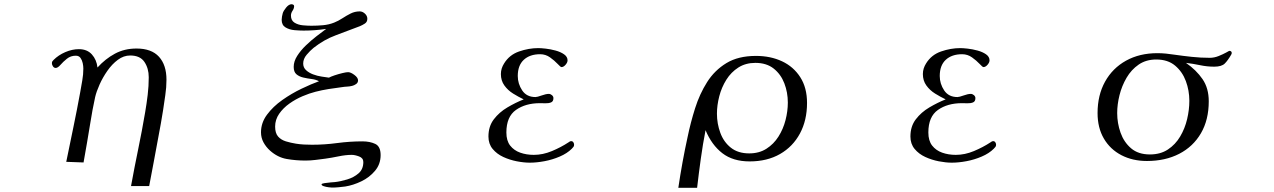

<svg xmlns="http://www.w3.org/2000/svg" viewBox="-20 -770 6040 910"><path d="M769 -392Q769 -356 763.5 -319.5Q758 -283 753 -248Q743 -185 731 -123Q719 -61 708 1Q703 29 697.5 56.5Q692 84 687 112H601Q617 24 635 -63Q653 -150 668 -238Q675 -279 680 -320.5Q685 -362 685 -404Q685 -446 664.5 -476.5Q644 -507 597 -507Q566 -507 538.5 -486.5Q511 -466 489 -434.5Q467 -403 452 -369.5Q437 -336 431 -310Q424 -279 418.5 -248.5Q413 -218 408 -187Q401 -141 392.5 -94Q384 -47 376 0L294 -3Q311 -86 328 -168Q345 -250 360 -332Q365 -361 370 -389Q375 -417 375 -445Q375 -457 372 -471Q369 -485 361.5 -495.5Q354 -506 339 -506Q315 -506 297 -491.5Q279 -477 266.5 -462.5Q254 -448 244 -448Q236 -448 231 -455.5Q226 -463 226 -470Q226 -476 228 -479Q230 -482 234 -486Q257 -509 289.5 -523Q322 -537 354 -537Q393 -537 415.5 -512Q438 -487 442 -450Q479 -491 524.5 -515.5Q570 -540 627 -540Q698 -540 733.5 -501Q769 -462 769 -392Z M1784 -35Q1784 8 1757.5 39.5Q1731 71 1692.5 89.5Q1654 108 1616 114Q1600 116 1584.5 117.5Q1569 119 1553 119Q1549 119 1537 117.5Q1525 116 1514.5 112.5Q1504 109 1504 104Q1504 100 1518 98Q1532 96 1547.5 94.5Q1563 93 1567 93Q1594 90 1625.5 80.5Q1657 71 1679.5 51.5Q1702 32 1702 -2Q1702 -21 1682 -28.5Q1662 -36 1647 -36Q1619 -36 1585 -29Q1551 -22 1522 -18Q1499 -15 1475 -12Q1451 -9 1428 -9Q1382 -9 1339 -16.5Q1296 -24 1260 -56Q1241 -73 1229 -95Q1217 -117 1217 -143Q1217 -188 1245.5 -226.5Q1274 -265 1318 -296Q1362 -327 1409 -349.5Q1456 -372 1492 -385Q1477 -393 1457 -395.5Q1437 -398 1417.5 -402.5Q1398 -407 1385 -418Q1372 -429 1372 -453Q1372 -479 1388.5 -505Q1405 -531 1430 -555Q1455 -579 1481 -599Q1507 -619 1526 -633Q1499 -629 1472.5 -627Q1446 -625 1419 -625Q1401 -625 1376.5 -627Q1352 -629 1333.5 -640Q1315 -651 1315 -676Q1315 -682 1316.5 -691.5Q1318 -701 1320 -707Q1323 -718 1336 -734Q1349 -750 1362 -750Q1365 -750 1369.5 -748Q1374 -746 1374 -741Q1374 -730 1366.5 -719Q1359 -708 1359 -696Q1359 -673 1376 -662.5Q1393 -652 1416 -650Q1439 -648 1456 -648Q1483 -648 1511 -650.5Q1539 -653 1564 -663Q1584 -671 1603 -683.5Q1622 -696 1642 -706Q1662 -716 1685 -716Q1698 -716 1709.5 -705.5Q1721 -695 1721 -681Q1721 -666 1709.5 -658.5Q1698 -651 1686 -646Q1629 -624 1572 -603Q1515 -582 1466 -543Q1450 -530 1433.5 -510.5Q1417 -491 1417 -469Q1417 -450 1430.5 -437.5Q1444 -425 1464 -417.5Q1484 -410 1504.5 -407Q1525 -404 1539 -402Q1548 -407 1566 -413Q1584 -419 1602.5 -423.5Q1621 -428 1630 -428Q1642 -428 1659.5 -415Q1677 -402 1677 -389Q1677 -378 1667.5 -371.5Q1658 -365 1649 -363Q1637 -360 1625 -359.5Q1613 -359 1601 -357Q1569 -353 1537.5 -348Q1506 -343 1475 -335Q1447 -328 1414 -314Q1381 -300 1351.5 -279Q1322 -258 1303 -230.5Q1284 -203 1284 -170Q1284 -139 1298 -123Q1312 -107 1335 -100Q1358 -93 1383 -89Q1402 -86 1421 -85Q1440 -84 1459 -84Q1518 -84 1578 -92Q1638 -100 1698 -100Q1733 -100 1758.5 -88Q1784 -76 1784 -35Z M2701 -84Q2701 -78 2698 -74Q2695 -70 2690 -65Q2668 -43 2633 -28Q2598 -13 2560.5 -6Q2523 1 2491 1Q2463 1 2429.5 -5.5Q2396 -12 2365.5 -26Q2335 -40 2315 -64Q2295 -88 2295 -123Q2295 -171 2320.5 -204.5Q2346 -238 2385 -261Q2424 -284 2462 -299Q2437 -311 2412 -326.5Q2387 -342 2370.5 -365Q2354 -388 2354 -419Q2354 -433 2358 -445.5Q2362 -458 2369 -469Q2394 -510 2440 -526Q2486 -542 2531 -542Q2544 -542 2566.5 -539.5Q2589 -537 2613 -530.5Q2637 -524 2653.5 -512.5Q2670 -501 2670 -484Q2670 -474 2660.5 -463Q2651 -452 2641 -452Q2637 -452 2622.5 -467.5Q2608 -483 2587 -498Q2566 -513 2540 -513Q2491 -513 2462.5 -486.5Q2434 -460 2434 -410Q2434 -373 2455 -341.5Q2476 -310 2518 -310Q2526 -310 2547 -317.5Q2568 -325 2581 -325Q2589 -325 2596 -319Q2603 -313 2603 -305Q2603 -289 2591.5 -284.5Q2580 -280 2565 -280.5Q2550 -281 2539 -281Q2471 -281 2425.5 -249Q2380 -217 2380 -142Q2380 -103 2398 -80Q2416 -57 2445.5 -46.5Q2475 -36 2510 -36Q2553 -36 2596 -54Q2639 -72 2674 -95Q2677 -97 2680 -99Q2683 -101 2687 -101Q2694 -101 2697.5 -95.5Q2701 -90 2701 -84Z M3714 -284Q3714 -332 3697.5 -375Q3681 -418 3647 -445Q3613 -472 3560 -472Q3514 -472 3479.5 -450Q3445 -428 3422.5 -392Q3400 -356 3389 -313.5Q3378 -271 3378 -231Q3378 -184 3394 -140.5Q3410 -97 3444 -70Q3478 -43 3531 -43Q3578 -43 3612.5 -65Q3647 -87 3669.5 -122.5Q3692 -158 3703 -200.5Q3714 -243 3714 -284ZM3805 -282Q3805 -200 3771.5 -137.5Q3738 -75 3677 -40Q3616 -5 3533 -5Q3454 -5 3403.5 -44Q3353 -83 3324 -153Q3311 -86 3301.5 -17.5Q3292 51 3284 120H3195Q3204 59 3215 -1.5Q3226 -62 3239 -121Q3253 -189 3274.5 -257Q3296 -325 3331.5 -381Q3367 -437 3423 -471Q3479 -505 3563 -505Q3632 -505 3686.5 -479.5Q3741 -454 3773 -404Q3805 -354 3805 -282Z M4701 -84Q4701 -78 4698 -74Q4695 -70 4690 -65Q4668 -43 4633 -28Q4598 -13 4560.5 -6Q4523 1 4491 1Q4463 1 4429.5 -5.5Q4396 -12 4365.5 -26Q4335 -40 4315 -64Q4295 -88 4295 -123Q4295 -171 4320.5 -204.5Q4346 -238 4385 -261Q4424 -284 4462 -299Q4437 -311 4412 -326.5Q4387 -342 4370.5 -365Q4354 -388 4354 -419Q4354 -433 4358 -445.5Q4362 -458 4369 -469Q4394 -510 4440 -526Q4486 -542 4531 -542Q4544 -542 4566.5 -539.5Q4589 -537 4613 -530.5Q4637 -524 4653.5 -512.5Q4670 -501 4670 -484Q4670 -474 4660.5 -463Q4651 -452 4641 -452Q4637 -452 4622.5 -467.5Q4608 -483 4587 -498Q4566 -513 4540 -513Q4491 -513 4462.5 -486.5Q4434 -460 4434 -410Q4434 -373 4455 -341.5Q4476 -310 4518 -310Q4526 -310 4547 -317.5Q4568 -325 4581 -325Q4589 -325 4596 -319Q4603 -313 4603 -305Q4603 -289 4591.5 -284.5Q4580 -280 4565 -280.5Q4550 -281 4539 -281Q4471 -281 4425.5 -249Q4380 -217 4380 -142Q4380 -103 4398 -80Q4416 -57 4445.5 -46.5Q4475 -36 4510 -36Q4553 -36 4596 -54Q4639 -72 4674 -95Q4677 -97 4680 -99Q4683 -101 4687 -101Q4694 -101 4697.5 -95.5Q4701 -90 4701 -84Z M5617 -292Q5617 -341 5600.5 -385.5Q5584 -430 5549.5 -459Q5515 -488 5460 -488Q5412 -488 5377 -464Q5342 -440 5319.5 -401.5Q5297 -363 5286 -319Q5275 -275 5275 -234Q5275 -186 5291 -141Q5307 -96 5341 -67Q5375 -38 5430 -38Q5480 -38 5515.5 -61.5Q5551 -85 5573.5 -123Q5596 -161 5606.5 -205.5Q5617 -250 5617 -292ZM5818 -518Q5818 -516 5816 -512Q5800 -484 5785 -469Q5770 -454 5735 -454Q5701 -454 5668 -461Q5635 -468 5601 -472Q5650 -438 5679.5 -395Q5709 -352 5709 -290Q5709 -202 5672 -138.5Q5635 -75 5569 -41Q5503 -7 5416 -7Q5348 -7 5295 -34.5Q5242 -62 5212 -113Q5182 -164 5182 -234Q5182 -319 5217.5 -383Q5253 -447 5317 -482.5Q5381 -518 5466 -518Q5486 -518 5506 -516Q5526 -514 5545 -511Q5587 -505 5629 -500.5Q5671 -496 5714 -496Q5735 -496 5756 -504.5Q5777 -513 5791.5 -521Q5806 -529 5806 -529Q5818 -529 5818 -518Z"/></svg>

Font: Kaisei Tokumin
Style: Regular
Weight: 400
Designer: Font-Kai, 金井和夫
Foundry: KAZUO KANAI
Version: Version 5.003